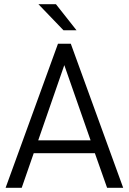

<svg xmlns="http://www.w3.org/2000/svg" viewBox="-20 -900 616 920"><path d="M434.6 -166H141.6L84 0H6.8L257.8 -690.4H319.3L570.3 0H493.2ZM414.1 -227.5 288.1 -587.9 163.1 -227.5ZM164.1 -879.9H248L346.7 -754.9H284.2Z"/></svg>

Font: Dinish
Style: Regular
Weight: 400
Designer: Bert Driehuis
Foundry: Playbeing
Version: Version 3.006; git-39231f3c-release